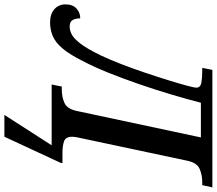

<svg xmlns="http://www.w3.org/2000/svg" viewBox="-122 -678 964 853"><g transform="rotate(90 359.5 -252.0)"><path d="M444 210 579 0H309L318 -45H331Q364 -45 391 -57Q418 -69 427 -114L544 -663H390Q374 -601 353 -530.5Q332 -460 307.5 -389Q283 -318 257 -253Q231 -188 204 -137Q175 -79 148.5 -48Q122 -17 94 -5Q66 7 33 7Q-4 7 -25.5 -12Q-47 -31 -47 -61Q-47 -94 -28.5 -110.5Q-10 -127 15 -127Q15 -108 22 -94Q29 -80 52 -80Q68 -80 86 -89Q104 -98 127 -127.5Q150 -157 180 -219Q198 -257 218 -308.5Q238 -360 256.5 -415Q275 -470 290 -518.5Q305 -567 314 -600.5Q323 -634 323 -642Q323 -661 301.5 -665Q280 -669 250 -669H235L244 -714H766L756 -669H743Q710 -669 683 -657Q656 -645 647 -600L544 -115Q541 -100 541 -91Q541 -62 561.5 -55Q582 -48 612 -48H658L657 -40L541 210Z"/></g></svg>

Font: Noto Serif Medium
Style: Italic
Weight: 500
Italic angle: -12°
Designer: Monotype Design Team
Foundry: Monotype Imaging Inc.
Version: Version 2.014; ttfautohint (v1.8.4.7-5d5b)